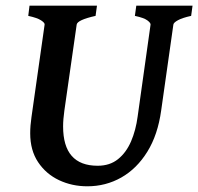

<svg xmlns="http://www.w3.org/2000/svg" viewBox="-20 -635 692 670"><path d="M651.9 -615.2 647 -579.6Q616.2 -572.8 601.1 -564.5Q585.9 -556.2 585 -549.3L542.5 -250Q530.8 -164.6 494.1 -105.5Q457.5 -46.4 403.3 -15.6Q349.1 15.1 284.7 15.1Q231.4 15.1 186 -6.3Q140.6 -27.8 113 -69.1Q85.4 -110.4 85.4 -169.9Q85.4 -196.3 89.8 -226.1L135.7 -549.3Q136.7 -555.2 123.3 -564Q109.9 -572.8 78.6 -579.6L83 -615.2H318.4L313.5 -579.6Q250 -565.4 247.6 -549.3L204.6 -249Q202.6 -234.9 201.4 -220.7Q200.2 -206.5 200.2 -193.8Q200.2 -56.6 320.8 -56.6Q363.3 -56.6 391.8 -79.6Q420.4 -102.5 437.3 -141.6Q454.1 -180.7 460.4 -229L505.4 -549.3Q505.9 -555.2 494.1 -564Q482.4 -572.8 450.7 -579.6L455.6 -615.2Z"/></svg>

Font: Gentium Plus
Style: Bold Italic
Weight: 700
Italic angle: -8°
Designer: Victor Gaultney, Annie Olsen, Iska Routamaa, Becca Hirsbrunner
Foundry: SIL International
Version: Version 6.101